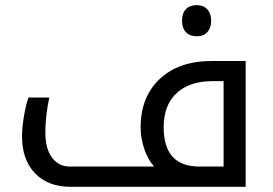

<svg xmlns="http://www.w3.org/2000/svg" viewBox="-20 -720 1052 740"><path d="M841.8 -78.1V-407.2H798.8Q710 -407.2 660.4 -360.8Q610.8 -314.5 610.8 -230Q610.8 -78.1 748 -78.1ZM252 0Q165.5 0 115.2 -52Q64.9 -104 64.9 -193.8Q64.9 -227.1 72 -270.5Q79.1 -314 89.8 -344.2H169.9Q154.8 -272 154.8 -209.2Q154.8 -146.5 180.7 -112.3Q206.5 -78.1 249 -78.1H574.2Q550.8 -103.5 536.4 -145Q522 -186.5 522 -229Q522 -346.2 595.5 -415.5Q668.9 -484.9 795.9 -484.9H926.8V0ZM779.3 -596.4Q764.6 -580.1 738.3 -580.1Q711.9 -580.1 696.8 -595.7Q681.6 -611.3 681.6 -640.1Q681.6 -668.9 696.5 -684.6Q711.4 -700.2 738 -700.2Q764.6 -700.2 779.3 -683.8Q793.9 -667.5 793.9 -640.1Q793.9 -612.8 779.3 -596.4Z"/></svg>

Font: DroidArabicKufi
Style: Regular
Weight: 400
Designer: Pascal Zoghbi
Foundry: Ascender Corporation
Version: Version 1.00